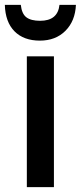

<svg xmlns="http://www.w3.org/2000/svg" viewBox="-45 -774 334 794"><path d="M66 0V-541H178V0ZM120 -606Q53 -606 15 -644.5Q-23 -683 -25 -754H41Q45 -717 64 -702.5Q83 -688 121 -688Q194 -688 201 -754H269Q266 -687 225.5 -646.5Q185 -606 120 -606Z"/></svg>

Font: Noto Sans Display Medium Narrow
Style: Regular
Weight: 500
Width: 4
Designer: Monotype Design team
Foundry: Monotype Imaging Inc.
Version: Version 1.000